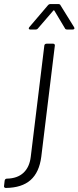

<svg xmlns="http://www.w3.org/2000/svg" viewBox="-92 -720 388 949"><path d="M-72 199 -69 173Q-67 163 -58 163Q-6 162 24 134Q54 106 60 55L127 -494Q127 -498 130 -501Q133 -504 138 -504H171Q175 -504 177.5 -501Q180 -498 179 -494L112 55Q102 132 59 170Q16 208 -63 209Q-68 209 -70.5 206Q-73 203 -72 199ZM53 -586 145 -694Q150 -700 158 -700H195Q205 -700 207 -694L274 -586Q276 -582 276 -581Q276 -574 266 -574H241Q231 -574 229 -580L177 -667Q176 -669 174 -669Q172 -669 171 -667L96 -580Q92 -574 83 -574H58Q52 -574 50.5 -577.5Q49 -581 53 -586Z"/></svg>

Font: Barlow Light
Style: Italic
Weight: 300
Italic angle: -7°
Designer: Jeremy Tribby
Foundry: Tribby Type
Version: Version 1.408